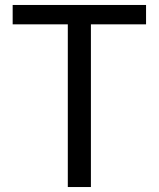

<svg xmlns="http://www.w3.org/2000/svg" viewBox="-20 -753 639 773"><path d="M253 0H346V-655H568V-733H31V-655H253Z"/></svg>

Font: Noto Sans Mono CJK SC
Style: Regular
Weight: 400
Designer: Ryoko NISHIZUKA 西塚涼子 (kana, bopomofo & ideographs); Paul D. Hunt (Latin, Greek & Cyrillic); Sandoll Communications 산돌커뮤니
Foundry: Adobe
Version: Version 2.004;hotconv 1.0.118;makeotfexe 2.5.65603